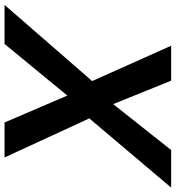

<svg xmlns="http://www.w3.org/2000/svg" viewBox="-6 -770 755 824"><g transform="rotate(90 371.0 -357.5)"><path d="M-20.6 0 317.6 -388.8 319.2 -347.4 154.8 -715H304.8L417 -437.3H382.4L602.4 -715H763.6L452.8 -347.4L455.1 -388.8L634.3 0H484.2L355.7 -299.5H393.4L147.1 0Z"/></g></svg>

Font: Wix Madefor Text
Style: Italic
Weight: 400
Italic angle: -12°
Designer: Dalton Maag Ltd
Foundry: Dalton Maag Ltd
Version: Version 3.100